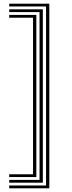

<svg xmlns="http://www.w3.org/2000/svg" viewBox="-20 -820 390 1040"><path d="M247.2 200H30V184.8H229.5V-785H30V-800H247.2ZM212 169.5H30V154.5H194.2V-754.5H30V-769.5H212ZM176.8 139H30V124H159V-724H30V-739.2H176.8Z"/></svg>

Font: Big Shoulders Inline Text Thin Medium
Style: Regular
Weight: 500
Version: Version 2.002